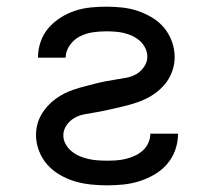

<svg xmlns="http://www.w3.org/2000/svg" viewBox="-20 -548 640 576"><path d="M301 8Q277 8 252.5 5.5Q228 3 204.5 -4Q181 -11 159.5 -23.5Q138 -36 122 -54Q106 -72 97 -95.5Q88 -119 88 -143Q88 -159 92 -174.5Q96 -190 104 -204Q112 -218 123 -230Q134 -242 147 -251.5Q160 -261 174 -268Q188 -275 203.5 -280Q219 -285 234.5 -289Q250 -293 265.5 -297Q281 -301 296.5 -304Q312 -307 328 -309.5Q344 -312 360 -315Q376 -318 389.5 -326Q403 -334 412.5 -348Q422 -362 422 -378Q422 -391 416 -403.5Q410 -416 400 -425Q390 -434 377.5 -440Q365 -446 352 -449Q339 -452 325.5 -453Q312 -454 299 -454Q278 -454 258 -451Q238 -448 220 -439Q202 -430 189.5 -412.5Q177 -395 177 -375Q177 -375 177 -375Q177 -375 177 -375H94Q94 -375 94 -375.5Q94 -376 94 -376Q94 -400 102 -423Q110 -446 125.5 -464Q141 -482 161.5 -495Q182 -508 204.5 -515.5Q227 -523 251 -525.5Q275 -528 299 -528Q322 -528 346 -525.5Q370 -523 392.5 -515.5Q415 -508 436 -495.5Q457 -483 472 -465Q487 -447 495.5 -424Q504 -401 504 -377Q504 -361 500 -345.5Q496 -330 488.5 -316Q481 -302 470 -290Q459 -278 446 -268.5Q433 -259 418.5 -252Q404 -245 389 -240Q374 -235 358.5 -231Q343 -227 327 -223.5Q311 -220 295.5 -216.5Q280 -213 264 -210.5Q248 -208 232.5 -205Q217 -202 203 -194Q189 -186 179.5 -172Q170 -158 170 -142Q170 -128 177 -115.5Q184 -103 195 -94Q206 -85 219 -79.5Q232 -74 245.5 -71Q259 -68 273 -67Q287 -66 301 -66Q316 -66 330 -67Q344 -68 358 -71.5Q372 -75 385 -81Q398 -87 408.5 -96.5Q419 -106 425 -119.5Q431 -133 431 -147Q431 -147 431 -147Q431 -147 431 -147H514Q514 -147 514 -146.5Q514 -146 514 -146Q514 -121 505.5 -97.5Q497 -74 481 -55.5Q465 -37 443.5 -24.5Q422 -12 398.5 -4.5Q375 3 350.5 5.5Q326 8 301 8Z"/></svg>

Font: Iosevka Custom Extended
Style: Regular
Weight: 400
Width: 7
Monospace: yes
Designer: Belleve Invis
Foundry: Belleve Invis
Version: Version 11.2.4; ttfautohint (v1.8.4)